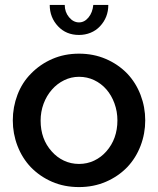

<svg xmlns="http://www.w3.org/2000/svg" viewBox="-20 -750 642 780"><path d="M243 -730H182Q182 -679 216 -643Q249 -608 301 -608Q326 -608 348 -617Q370 -626 386 -643Q420 -679 420 -730H359Q356 -699 339.5 -679Q323 -659 301 -659Q278 -659 260.5 -680Q243 -701 243 -730ZM497 -71Q532 -108 551 -157.5Q570 -207 570 -261Q570 -315 551 -364.5Q532 -414 497 -451Q460 -489 410 -510.5Q360 -532 301 -532Q242 -532 192.5 -510.5Q143 -489 106 -451Q70 -415 51 -365Q32 -315 32 -261Q32 -207 51 -157.5Q70 -108 105 -71Q142 -33 191.5 -11.5Q241 10 301 10Q360 10 410 -11.5Q460 -33 497 -71ZM191 -386Q212 -410 240.5 -424Q269 -438 301 -438Q334 -438 362.5 -424.5Q391 -411 412 -387Q433 -363 445 -330Q457 -297 457 -261Q457 -186 412 -135Q391 -111 362.5 -97.5Q334 -84 301 -84Q268 -84 239.5 -97.5Q211 -111 190 -135Q145 -185 145 -260Q145 -296 157 -328.5Q169 -361 191 -386Z"/></svg>

Font: RT Raleway SemiBold
Style: Regular
Weight: 400
Designer: Matt McInerney, Pablo Impallari, Rodrigo Fuenzalida — Edited by Milan Moffatt in April 2016
Foundry: Matt McInerney, Pablo Impallari, Rodrigo Fuenzalida — Edited by Milan Moffatt in April 2016
Version: Version 3.001